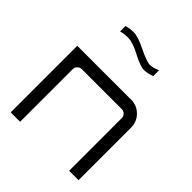

<svg xmlns="http://www.w3.org/2000/svg" viewBox="-237 -1034 1183 1183"><g transform="rotate(45 354.0 -442.5)"><path d="M524 -580Q574 -580 609.5 -544.5Q645 -509 645 -459V0H563V-459Q563 -475 551.5 -486.5Q540 -498 524 -498H176Q160 -498 148 -486.5Q136 -475 136 -459V0H54V-580ZM449 -813H451Q481 -813 517 -830V-779Q479 -765 451 -765Q416 -765 349 -801Q282 -837 240 -837Q201 -837 178 -829V-876Q205 -885 240 -885Q280 -885 347 -851.5Q414 -818 449 -813Z"/></g></svg>

Font: Orbitron
Style: Regular
Weight: 400
Designer: Matt McInerney
Foundry: Matt McInerney
Version: 1.000